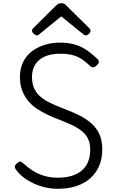

<svg xmlns="http://www.w3.org/2000/svg" viewBox="-20 -1155 728 1194"><path d="M340 19Q302 19 265 11Q228 3 193.5 -12.5Q159 -28 130 -49.5Q101 -71 80 -99Q72 -110 72 -118.5Q72 -127 84 -138Q97 -150 105 -150.5Q113 -151 129 -136Q151 -115 181.5 -95Q212 -75 252 -62.5Q292 -50 340 -50Q389 -50 426 -61.5Q463 -73 489 -95Q515 -117 528 -149.5Q541 -182 541 -225Q541 -266 526.5 -294Q512 -322 485.5 -342.5Q459 -363 424 -379Q389 -395 348 -411Q313 -424 278 -440.5Q243 -457 211.5 -477.5Q180 -498 156 -526.5Q132 -555 118 -592Q104 -629 104 -677Q104 -728 123 -767.5Q142 -807 176 -834Q210 -861 256 -875.5Q302 -890 356 -890Q407 -890 448.5 -877Q490 -864 523.5 -840.5Q557 -817 587 -787Q595 -779 594.5 -769.5Q594 -760 584 -751Q574 -740 563.5 -737Q553 -734 544 -742Q519 -766 492.5 -784.5Q466 -803 432.5 -812Q399 -821 356 -821Q314 -821 281 -811.5Q248 -802 225.5 -783.5Q203 -765 191 -738Q179 -711 179 -677Q179 -634 193.5 -603.5Q208 -573 233.5 -552Q259 -531 293.5 -514.5Q328 -498 367 -483Q410 -467 454 -447Q498 -427 535 -399Q572 -371 594 -329Q616 -287 616 -226Q616 -168 596.5 -123Q577 -78 541 -46Q505 -14 454 2.5Q403 19 340 19ZM208 -935Q200 -935 189.5 -945Q179 -955 179 -964Q179 -967 180 -970.5Q181 -974 185 -978L326 -1118Q333 -1125 340 -1130Q347 -1135 361 -1135Q375 -1135 382 -1130Q389 -1125 395 -1118L537 -978Q541 -974 542 -970Q543 -966 543 -963Q543 -954 533 -944.5Q523 -935 514 -935Q508 -935 503.5 -938Q499 -941 493 -946L361 -1053L229 -946Q223 -941 218.5 -938Q214 -935 208 -935Z"/></svg>

Font: Playwrite GB S Light
Style: Regular
Weight: 300
Designer: Veronika Burian, José Scaglione
Foundry: TypeTogether
Version: Version 1.002